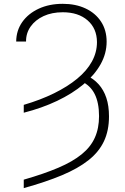

<svg xmlns="http://www.w3.org/2000/svg" viewBox="-20 -757 645 990"><path d="M102.5 -175.8V-216.3Q189 -241.7 258.5 -275.9Q328.1 -310.1 377.9 -351.1Q427.7 -392.1 453.9 -439.7Q480 -487.3 480 -540Q479.5 -610.4 431.6 -652.1Q383.8 -693.8 303.7 -693.8Q247.6 -693.8 204.8 -674.1Q162.1 -654.3 137.9 -620.1Q113.8 -585.9 114.3 -543H63.5Q64 -599.6 94.7 -643.3Q125.5 -687 179.7 -712.2Q233.9 -737.3 303.7 -737.3Q370.1 -737.3 421.1 -713.4Q472.2 -689.5 501 -645.5Q529.8 -601.6 529.8 -542Q529.8 -481 498.5 -425.3Q467.3 -369.6 409.9 -321.8Q352.5 -273.9 274.4 -236.8Q196.3 -199.7 102.5 -175.8ZM398.4 -338.4 424.3 -369.1Q462.4 -351.6 488.5 -322.5Q514.6 -293.5 528.3 -252.4Q542 -211.4 542 -156.7Q542 -84 516.1 -28.8Q490.2 26.4 436.3 69.1Q382.3 111.8 299.6 146.5Q216.8 181.2 102.5 212.9V169.4Q207.5 139.2 281.2 107.7Q355 76.2 401.4 38.3Q447.8 0.5 469.2 -47.6Q490.7 -95.7 490.7 -158.2Q490.7 -227.5 468 -272.5Q445.3 -317.4 398.4 -338.4Z"/></svg>

Font: Inter ExtraLight
Style: Regular
Weight: 250
Designer: Rasmus Andersson
Foundry: rsms
Version: Version 4.001;git-66647c0bb